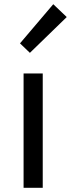

<svg xmlns="http://www.w3.org/2000/svg" viewBox="-20 -892 337 912"><path d="M92 0H183V-543H92ZM122 -641 297 -811 233 -872 75 -686Z"/></svg>

Font: Noto Sans CJK JP Regular
Style: Regular
Weight: 400
Designer: Ryoko NISHIZUKA (kana & ideographs); Paul D. Hunt (Latin, Greek & Cyrillic); Wenlong ZHANG (bopomofo); Sandoll Communica
Foundry: Adobe Systems Incorporated
Version: Version 1.001;PS 1.001;hotconv 1.0.78;makeotf.lib2.5.61930